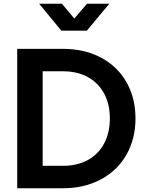

<svg xmlns="http://www.w3.org/2000/svg" viewBox="-20 -1006 780 1026"><path d="M72 -745H315Q432 -745 520 -698Q608 -651 656 -566.5Q704 -482 704 -373Q704 -265 656 -180Q608 -95 519.5 -47.5Q431 0 315 0H72ZM318 -120Q393 -120 449.5 -151Q506 -182 536.5 -239.5Q567 -297 567 -373Q567 -449 536.5 -506Q506 -563 449.5 -594Q393 -625 318 -625H208V-120ZM189 -986H311L377 -907L445 -986H564L444 -842H308Z"/></svg>

Font: Eudoxus Sans
Style: Bold
Weight: 700
Designer: Stijn de Vries
Foundry: tokotype
Version: Version 2.005